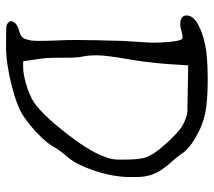

<svg xmlns="http://www.w3.org/2000/svg" viewBox="-56 -652 707 635"><g transform="rotate(90 297.5 -334.5)"><path d="M61.5 -577.1Q31.2 -577.1 31.2 -598.1Q31.2 -619.1 58.6 -634.8Q85.9 -650.4 126.5 -659.2Q167 -668 242.2 -668Q317.4 -668 356.9 -659.2Q396.5 -650.4 434.1 -628.4Q471.7 -606.4 486.8 -584.5Q502 -562.5 527.3 -534.2Q550.8 -505.9 558.6 -480.5Q565.4 -458 565.4 -434.6Q565.4 -431.6 565.4 -428.7V-399.4Q562.5 -344.7 543 -288.6Q523.4 -232.4 499.5 -204.6Q475.6 -176.8 464.8 -157.2Q454.1 -137.7 426.8 -110.4Q399.4 -83 366.2 -60.1Q333 -37.1 260.7 -19Q188.5 -1 133.8 -1Q79.1 -1 68.8 -2Q58.6 -2.9 52.7 -10.7Q49.8 -14.6 49.8 -18.6Q50.8 -23.4 54.7 -29.3Q62.5 -39.1 84 -44.9Q105.5 -50.8 109.4 -66.4Q115.2 -82 115.2 -104.5Q115.2 -104.5 115.2 -115.2Q115.2 -138.7 113.3 -183.6Q112.3 -202.1 112.3 -230.5Q112.3 -287.1 115.2 -384.8L121.1 -481.4Q121.1 -481.4 121.1 -492.2Q121.1 -514.6 118.2 -544.9Q114.3 -582 107.4 -584Q105.5 -585 101.6 -585Q95.7 -585 85.9 -582Q70.3 -577.1 61.5 -577.1ZM350.6 -600.6 196.3 -603.5 191.4 -531.2Q186.5 -464.8 175.3 -402.3Q164.1 -339.8 163.1 -306.6Q163.1 -306.6 163.1 -296.9Q163.1 -271.5 167 -254.4Q170.9 -237.3 170.9 -199.2Q170.9 -191.4 170.9 -183.6Q170.9 -183.6 170.9 -170.9Q170.9 -127.9 176.8 -97.7L182.6 -57.6H203.1Q222.7 -57.6 252.9 -65.9Q283.2 -74.2 305.7 -85.9Q349.6 -107.4 427.7 -209Q505.9 -310.5 507.8 -369.1Q507.8 -369.1 507.8 -393.6Q507.8 -435.5 502 -458Q494.1 -487.3 454.1 -531.2Q414.1 -575.2 391.1 -586.9Q368.2 -598.6 350.6 -600.6Z"/></g></svg>

Font: Drukaatie burti
Style: Light
Weight: 300
Version: Version 0.14